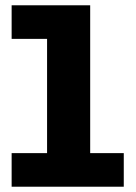

<svg xmlns="http://www.w3.org/2000/svg" viewBox="-20 -706 515 726"><path d="M158 -44V-686H321V-44ZM24 0V-127H448V0ZM24 -559V-686H309V-559Z"/></svg>

Font: BioRhyme SemiExpanded ExtraBold
Style: Regular
Weight: 800
Width: 6
Designer: Aoife Mooney
Foundry: Aoife Mooney Type
Version: Version 1.600;gftools[0.9.33]